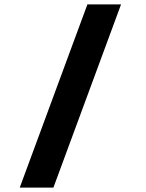

<svg xmlns="http://www.w3.org/2000/svg" viewBox="-20 -750 660 870"><path d="M222 100 528.5 -730H376L69.5 100Z"/></svg>

Font: Monaspace Krypton
Style: Bold
Weight: 700
Designer: Riley Cran & the Lettermatic Team
Foundry: Lettermatic
Version: Version 1.200 (Monaspace Krypton)